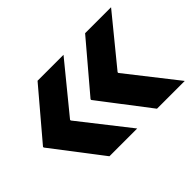

<svg xmlns="http://www.w3.org/2000/svg" viewBox="-88 -635 748 748"><g transform="rotate(-45 286.0 -261.0)"><path d="M310 -58H157L0 -263V-267L167 -464H310L149 -267V-263ZM572 -58H419L262 -263V-267L429 -464H572L411 -267V-263Z"/></g></svg>

Font: AmikoBold
Style: Bold
Weight: 700
Designer: Pablo Impallari, Rodrigo Fuenzalida, Andres Torresi
Foundry: Impallari Type
Version: Version 1.000; ttfautohint (v1.3)